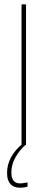

<svg xmlns="http://www.w3.org/2000/svg" viewBox="-20 -675 220 892"><path d="M83 0Q80 0 80 -4V-651Q80 -655 83 -655H97Q101 -655 101 -651V-4Q101 0 97 0ZM72 197Q43 197 28 179.5Q13 162 13 132V126Q13 90 31.5 55.5Q50 21 87 -9L96 -4V0Q69 25 51 57.5Q33 90 33 124V129Q33 152 43 164.5Q53 177 74 177Q82 177 89.5 175.5Q97 174 105 173Q108 171 108 176V189Q108 191 108 191.5Q108 192 106 193Q99 195 90 196Q81 197 72 197Z"/></svg>

Font: Sofia Sans Condensed Thin
Style: Regular
Weight: 250
Version: Version 4.100